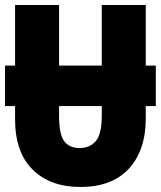

<svg xmlns="http://www.w3.org/2000/svg" viewBox="-20 -734 640 764"><path d="M300 10Q180 10 110 -59Q40 -128 40 -259V-312H0V-473H40V-714H215V-473H385V-714H560V-473H600V-312H560V-263Q560 -136 493 -63Q426 10 300 10ZM215 -273Q215 -201 235 -173Q255 -145 297 -145Q338 -145 361.5 -173Q385 -201 385 -274V-312H215Z"/></svg>

Font: Noto Sans Mono Black
Style: Regular
Weight: 900
Designer: Monotype Design Team
Foundry: Monotype Imaging Inc.
Version: Version 2.014